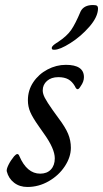

<svg xmlns="http://www.w3.org/2000/svg" viewBox="-20 -734 410 764"><path d="M7 -52Q5 -60 13.5 -77.5Q22 -95 36 -112Q44 -121 49 -121Q54 -121 57 -113Q87 -43 140 -43Q167 -43 182.5 -59.5Q198 -76 198 -104Q198 -142 155 -202L134 -232Q110 -266 100.5 -288Q91 -310 91 -335Q91 -375 112.5 -407Q134 -439 169 -457.5Q204 -476 242 -476Q314 -476 314 -427Q314 -409 301 -391Q294 -379 289 -379Q283 -379 278 -391Q267 -410 251.5 -418.5Q236 -427 212 -427Q184 -427 167 -412Q150 -397 150 -374Q150 -361 158.5 -344.5Q167 -328 191 -294L212 -265Q240 -228 251 -201.5Q262 -175 262 -146Q262 -109 238 -72.5Q214 -36 174 -13Q134 10 89 10Q58 10 36 -7Q14 -24 7 -52ZM186 -543Q186 -548 191.5 -553Q197 -558 202.5 -561.5Q208 -565 211 -567Q246 -590 263 -614.5Q280 -639 301 -689Q314 -714 350 -714Q362 -714 366 -711Q370 -708 370 -699Q369 -666 335.5 -627.5Q302 -589 260 -562.5Q218 -536 196 -536Q190 -536 188 -537.5Q186 -539 186 -543Z"/></svg>

Font: Charm
Style: Regular
Weight: 400
Designer: Katatrad Aksorn Co.,Ltd.
Foundry: Cadson Demak Co.,Ltd.
Version: Version 1.001